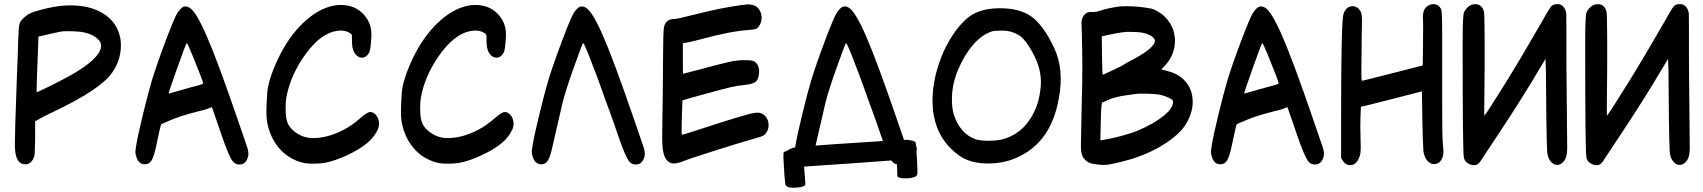

<svg xmlns="http://www.w3.org/2000/svg" viewBox="-20 -843 8240 929"><path d="M150 -173Q149 -113 148 -99.5Q147 -86 141 -75Q128 -48 102 -48Q59 -48 53 -117Q52 -126 52 -152Q52 -205 60 -422Q61 -452 63 -505.5Q65 -559 66.5 -594.5Q68 -630 68 -648Q70 -713 74.5 -728Q79 -743 101 -762Q118 -777 145 -786Q213 -807 269 -814Q299 -817 317 -817H320Q419 -817 483 -775.5Q547 -734 562 -659Q565 -643 565 -624Q565 -552 523 -492Q466 -409 232 -299Q193 -281 168 -266L150 -256ZM157 -397Q162 -397 220.5 -426Q279 -455 313 -474Q462 -556 469 -617V-623Q469 -641 450 -657Q431 -675 392 -685Q366 -692 307 -692Q286 -692 280 -691Q269 -690 166 -666L164 -609Q161 -526 159 -476Z M993 -320Q981 -314 935 -303Q850 -282 792 -256Q761 -243 760 -242Q757 -239 734 -129Q724 -83 712.5 -65.5Q701 -48 681 -48Q647 -48 637 -94Q635 -102 635 -108Q635 -115 640 -145Q648 -193 673 -295Q698 -397 714 -451Q738 -530 781 -644Q824 -758 838 -780Q854 -804 867 -810Q880 -815 895 -807Q927 -791 980.5 -668Q1034 -545 1130 -265Q1167 -156 1176 -131Q1182 -113 1182 -99Q1182 -85 1175 -71Q1164 -47 1138 -47Q1121 -47 1110 -58Q1089 -79 1048 -201Q1041 -223 1032 -248Q1023 -273 1017.5 -289.5Q1012 -306 1011 -309L1005 -325ZM883 -634Q877 -625 836.5 -511Q796 -397 796 -390Q889 -417 902 -420Q963 -435 963 -439Q963 -449 911 -576Q887 -634 884 -634Z M1683 -661Q1683 -674 1680.5 -677.5Q1678 -681 1664 -688Q1650 -695 1629 -695Q1600 -695 1571 -682Q1506 -653 1445 -561.5Q1384 -470 1366 -374Q1362 -354 1362 -321Q1362 -274 1370 -252Q1380 -225 1408 -204Q1436 -183 1469 -177Q1478 -175 1497 -175Q1563 -175 1637 -212Q1681 -234 1723 -271Q1757 -301 1771 -301Q1776 -301 1779 -300Q1794 -296 1804 -280Q1814 -264 1814 -244Q1814 -230 1807 -214Q1790 -179 1757 -151Q1720 -120 1658.5 -91.5Q1597 -63 1550 -55Q1527 -51 1497 -51Q1461 -51 1440 -57Q1371 -76 1326.5 -131Q1282 -186 1271 -263Q1269 -281 1269 -304Q1269 -334 1273 -394Q1278 -457 1325 -558Q1375 -663 1445 -730.5Q1515 -798 1590 -815Q1607 -819 1629 -819Q1694 -819 1735 -778Q1777 -736 1777 -678V-667Q1773 -600 1767 -590Q1753 -564 1731 -564Q1716 -564 1704 -576Q1683 -597 1683 -643Z M2334 -661Q2334 -674 2331.5 -677.5Q2329 -681 2315 -688Q2301 -695 2280 -695Q2251 -695 2222 -682Q2157 -653 2096 -561.5Q2035 -470 2017 -374Q2013 -354 2013 -321Q2013 -274 2021 -252Q2031 -225 2059 -204Q2087 -183 2120 -177Q2129 -175 2148 -175Q2214 -175 2288 -212Q2332 -234 2374 -271Q2408 -301 2422 -301Q2427 -301 2430 -300Q2445 -296 2455 -280Q2465 -264 2465 -244Q2465 -230 2458 -214Q2441 -179 2408 -151Q2371 -120 2309.5 -91.5Q2248 -63 2201 -55Q2178 -51 2148 -51Q2112 -51 2091 -57Q2022 -76 1977.5 -131Q1933 -186 1922 -263Q1920 -281 1920 -304Q1920 -334 1924 -394Q1929 -457 1976 -558Q2026 -663 2096 -730.5Q2166 -798 2241 -815Q2258 -819 2280 -819Q2345 -819 2386 -778Q2428 -736 2428 -678V-667Q2424 -600 2418 -590Q2404 -564 2382 -564Q2367 -564 2355 -576Q2334 -597 2334 -643Z M2881 -439Q2878 -449 2829 -576Q2806 -634 2802 -634H2801Q2795 -625 2754.5 -511Q2714 -397 2701 -341.5Q2688 -286 2678 -242Q2667 -196 2652 -129Q2642 -83 2630.5 -65.5Q2619 -48 2599 -48Q2565 -48 2555 -94Q2553 -102 2553 -108Q2553 -115 2558 -145Q2566 -193 2591 -295Q2616 -397 2632 -451Q2656 -530 2699 -644Q2742 -758 2756 -780Q2772 -804 2785 -810Q2798 -815 2813 -807Q2845 -791 2898.5 -668Q2952 -545 3048 -265Q3085 -156 3094 -131Q3100 -113 3100 -99Q3100 -85 3093 -71Q3082 -47 3056 -47Q3039 -47 3028 -58Q3007 -79 2966 -201Q2959 -223 2943 -267.5Q2927 -312 2906.5 -367.5Q2886 -423 2881 -439Z M3284 -559Q3284 -486 3285 -486Q3287 -486 3370 -508Q3474 -536 3510.5 -544Q3547 -552 3580 -552Q3613 -552 3624.5 -548Q3636 -544 3645 -530Q3653 -518 3653 -497Q3653 -467 3640 -451Q3627 -436 3583 -432Q3545 -428 3519 -422Q3496 -417 3390 -388Q3284 -359 3282 -357Q3280 -319 3279 -274Q3278 -244 3278 -211Q3278 -191 3280 -191Q3285 -191 3327 -205Q3503 -263 3607 -292Q3633 -298 3644 -298H3649Q3671 -296 3685 -278.5Q3699 -261 3699 -238Q3699 -222 3692 -208Q3685 -194 3674 -187.5Q3663 -181 3633 -173Q3587 -161 3451 -118Q3315 -75 3283 -62Q3257 -52 3240 -52Q3212 -52 3196 -85Q3184 -113 3184 -173Q3184 -222 3185 -260Q3186 -299 3187 -408Q3188 -517 3188 -546Q3189 -680 3191.5 -704Q3194 -728 3208 -740Q3220 -751 3243 -751Q3256 -751 3355 -776Q3464 -804 3564 -818Q3600 -822 3601 -822Q3609 -822 3625 -818Q3643 -813 3654 -796Q3665 -779 3665 -758Q3665 -740 3658 -726Q3649 -709 3640.5 -704.5Q3632 -700 3604 -698Q3518 -693 3371 -653Q3364 -651 3349.5 -647.5Q3335 -644 3324.5 -641.5Q3314 -639 3308 -638L3284 -634Z M4153 -439Q4150 -449 4101 -576Q4078 -634 4074 -634H4073Q4067 -625 4026.5 -511Q3986 -397 3973 -341.5Q3960 -286 3950 -242Q3939 -196 3924 -129Q3914 -83 3902.5 -65.5Q3891 -48 3871 -48Q3837 -48 3827 -94Q3825 -102 3825 -108Q3825 -115 3830 -145Q3838 -193 3863 -295Q3888 -397 3904 -451Q3928 -530 3971 -644Q4014 -758 4028 -780Q4044 -804 4057 -810Q4070 -815 4085 -807Q4117 -791 4170.5 -668Q4224 -545 4320 -265Q4357 -156 4366 -131Q4372 -113 4372 -99Q4372 -85 4365 -71Q4354 -47 4328 -47Q4311 -47 4300 -58Q4279 -79 4238 -201Q4231 -223 4215 -267.5Q4199 -312 4178.5 -367.5Q4158 -423 4153 -439ZM3827 -34Q3805 -31 3790 -43.5Q3775 -56 3774 -77Q3771 -118 3827 -130Q3838 -133 4013 -145Q4356 -169 4376 -166Q4385 -165 4396.5 -155.5Q4408 -146 4412 -138Q4415 -133 4416 -125Q4417 -105 4402 -90Q4391 -78 4373 -75Q4343 -69 4107 -53ZM3877 48Q3878 54 3865 59Q3852 64 3831 65Q3790 68 3781 52Q3779 49 3775 -1Q3768 -100 3772 -106Q3774 -108 3783.5 -112Q3793 -116 3801 -117Q3807 -119 3815 -119Q3835 -120 3849 -117Q3861 -114 3863 -109Q3867 -101 3871 -33ZM4319 -73Q4316 -141 4318 -149Q4320 -155 4331 -159Q4345 -164 4365 -165Q4373 -165 4379 -165Q4387 -164 4397 -161.5Q4407 -159 4409 -156Q4413 -151 4418 -52Q4420 -1 4418 2Q4411 18 4370 20Q4349 21 4335 17.5Q4321 14 4322 8Z M4761 -52Q4703 -52 4661.5 -68.5Q4620 -85 4580 -125Q4492 -213 4492 -357Q4492 -442 4523 -535Q4537 -577 4553 -609Q4595 -694 4651.5 -747.5Q4708 -801 4809.5 -803Q4911 -805 4969.5 -763.5Q5028 -722 5079.5 -613.5Q5131 -505 5102 -361Q5065 -159 4910 -85Q4843 -52 4761 -52ZM4595 -289Q4626 -195 4701 -169Q4723 -162 4763 -162Q4803 -162 4831 -169Q4908 -190 4955 -253.5Q5002 -317 5013 -402Q5027 -489 4985.5 -571Q4944 -653 4908 -674Q4872 -695 4831.5 -695Q4791 -695 4779 -691Q4731 -675 4689 -627Q4647 -579 4616 -506Q4584 -431 4586 -353Q4587 -314 4595 -289Z M5599 -507 5623 -501Q5676 -488 5705 -460Q5751 -417 5751 -350Q5751 -293 5714 -236Q5685 -193 5622.5 -151.5Q5560 -110 5481 -82Q5456 -73 5407 -60.5Q5358 -48 5339 -46Q5333 -45 5321 -45Q5296 -45 5265.5 -51Q5235 -57 5219 -85Q5210 -102 5210 -138Q5210 -157 5214 -341Q5217 -443 5217 -526Q5217 -542 5216.5 -569.5Q5216 -597 5216 -608Q5216 -633 5215 -661Q5214 -689 5213.5 -707Q5213 -725 5213 -731Q5213 -764 5237 -780Q5245 -786 5263 -785H5271Q5284 -785 5299 -790Q5339 -804 5399 -812Q5409 -813 5430 -813Q5488 -813 5547 -802Q5561 -800 5583 -787Q5605 -774 5620 -758Q5665 -710 5665 -645Q5665 -578 5617 -526ZM5304 -164 5318 -166Q5352 -171 5403 -184.5Q5454 -198 5485 -211Q5564 -244 5617 -288Q5656 -322 5656 -351Q5656 -354 5655 -356Q5653 -362 5634.5 -370.5Q5616 -379 5596 -384Q5566 -390 5503 -390Q5486 -390 5481 -389Q5479 -389 5472 -388Q5465 -387 5454.5 -385.5Q5444 -384 5436 -383Q5373 -375 5334 -356Q5320 -348 5314 -348Q5308 -348 5306 -250ZM5312 -575Q5314 -481 5315 -481Q5317 -481 5360.5 -501.5Q5404 -522 5412 -527Q5430 -539 5450 -549Q5544 -597 5564 -632Q5571 -644 5566 -653Q5556 -673 5512 -684Q5489 -689 5438 -689Q5434 -689 5428.5 -688.5Q5423 -688 5421 -688Q5387 -684 5341 -674L5311 -667Z M6197 -320Q6185 -314 6139 -303Q6054 -282 5996 -256Q5965 -243 5964 -242Q5961 -239 5938 -129Q5928 -83 5916.5 -65.5Q5905 -48 5885 -48Q5851 -48 5841 -94Q5839 -102 5839 -108Q5839 -115 5844 -145Q5852 -193 5877 -295Q5902 -397 5918 -451Q5942 -530 5985 -644Q6028 -758 6042 -780Q6058 -804 6071 -810Q6084 -815 6099 -807Q6131 -791 6184.5 -668Q6238 -545 6334 -265Q6371 -156 6380 -131Q6386 -113 6386 -99Q6386 -85 6379 -71Q6368 -47 6342 -47Q6325 -47 6314 -58Q6293 -79 6252 -201Q6245 -223 6236 -248Q6227 -273 6221.5 -289.5Q6216 -306 6215 -309L6209 -325ZM6087 -634Q6081 -625 6040.5 -511Q6000 -397 6000 -390Q6093 -417 6106 -420Q6167 -435 6167 -439Q6167 -449 6115 -576Q6091 -634 6088 -634Z M6469 -79V-272Q6469 -733 6480 -773Q6492 -813 6525 -813Q6551 -813 6565 -784Q6570 -774 6570 -742Q6570 -731 6569.5 -712Q6569 -693 6568.5 -658Q6568 -623 6568 -590Q6567 -550 6567 -500Q6567 -452 6570 -452Q6573 -452 6710.5 -487Q6848 -522 6851 -523L6864 -526L6865 -599Q6866 -639 6866 -723Q6866 -736 6865 -749.5Q6864 -763 6866 -776Q6868 -798 6883 -810.5Q6898 -823 6915 -823Q6941 -823 6953 -798Q6958 -788 6958 -679V-486V-340Q6958 -179 6961 -151Q6964 -123 6964 -109Q6964 -89 6957 -75Q6944 -49 6918 -49Q6904 -49 6892 -60Q6871 -78 6867 -114Q6864 -156 6862 -268L6860 -401Q6857 -400 6726.5 -366.5Q6596 -333 6586 -331L6565 -327L6563 -285Q6563 -280 6562.5 -263Q6562 -246 6562 -235Q6562 -225 6562.5 -204.5Q6563 -184 6563 -175Q6563 -164 6563.5 -149Q6564 -134 6564 -130Q6564 -104 6560 -91Q6546 -44 6513 -44Q6490 -44 6476 -67Z M7563 -125Q7563 -149 7562 -234Q7558 -579 7559 -710Q7559 -765 7558.5 -776Q7558 -787 7553 -797Q7541 -824 7514 -823H7511Q7495 -822 7485 -812Q7477 -803 7422 -706Q7338 -560 7273 -455Q7165 -281 7162 -284Q7161 -285 7162.5 -406.5Q7164 -528 7163.5 -654Q7163 -780 7160 -788Q7152 -816 7128 -822Q7120 -823 7116 -823Q7083 -821 7064 -784Q7057 -772 7057 -638Q7057 -103 7063 -80Q7067 -64 7078 -56Q7092 -46 7106 -44Q7128 -41 7142 -61Q7161 -89 7256 -233.5Q7351 -378 7423 -500L7458 -558L7460 -502Q7461 -401 7462 -275Q7464 -138 7466 -110.5Q7468 -83 7479 -67Q7494 -45 7514 -45Q7532 -45 7546 -62Q7560 -79 7562 -107Z M8156 -125Q8156 -149 8155 -234Q8151 -579 8152 -710Q8152 -765 8151.5 -776Q8151 -787 8146 -797Q8134 -824 8107 -823H8104Q8088 -822 8078 -812Q8070 -803 8015 -706Q7931 -560 7866 -455Q7758 -281 7755 -284Q7754 -285 7755.5 -406.5Q7757 -528 7756.5 -654Q7756 -780 7753 -788Q7745 -816 7721 -822Q7713 -823 7709 -823Q7676 -821 7657 -784Q7650 -772 7650 -638Q7650 -103 7656 -80Q7660 -64 7671 -56Q7685 -46 7699 -44Q7721 -41 7735 -61Q7754 -89 7849 -233.5Q7944 -378 8016 -500L8051 -558L8053 -502Q8054 -401 8055 -275Q8057 -138 8059 -110.5Q8061 -83 8072 -67Q8087 -45 8107 -45Q8125 -45 8139 -62Q8153 -79 8155 -107Z"/></svg>

Font: Chanighter Handwriting Cyr
Style: Regular
Weight: 400
Designer: Sin Chanighter
Version: Version 001.001